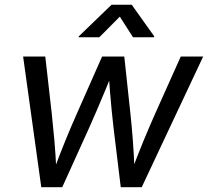

<svg xmlns="http://www.w3.org/2000/svg" viewBox="-20 -775 861 795"><path d="M150.9 0 75.7 -541H167.5L194.3 -304.7Q199.7 -254.9 205.1 -194.6Q210.4 -134.3 213.9 -60.1H199.2Q225.6 -130.9 250.2 -191.7Q274.9 -252.4 298.3 -304.7L402.8 -541H494.6L520 -304.7Q525.4 -254.9 530 -194.6Q534.7 -134.3 537.6 -60.1H522.5Q549.3 -131.3 574.2 -191.7Q599.1 -252 622.6 -304.7L728.5 -541H821.3L566.9 0H480L450.2 -245.1Q446.3 -279.8 442.4 -317.9Q438.5 -356 435.3 -397.2Q432.1 -438.5 429.2 -481H448.7Q431.6 -439 414.6 -398.2Q397.5 -357.4 381.1 -318.8Q364.7 -280.3 348.6 -244.6L237.8 0ZM391.1 -620.6H305.2L306.2 -624.5L441.9 -755.4H525.4L618.7 -624.5L617.7 -620.6H530.8L476.1 -706.1Z"/></svg>

Font: Inter 17pt
Style: Italic
Weight: 400
Italic angle: -9.3988°
Version: Version 4.001;git-66647c0bb